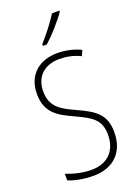

<svg xmlns="http://www.w3.org/2000/svg" viewBox="-176 -1021 792 1103"><g transform="rotate(-20 219.5 -469.5)"><path d="M336 -942V-949H291C261 -901 221 -850 178 -801V-791H202C245 -829 304 -895 336 -942ZM394 -186C394 -297 333 -333 231 -380C149 -417 90 -449 90 -544C90 -635 149 -688 241 -688C278 -688 323 -681 368 -659L383 -692C345 -711 294 -724 241 -724C131 -724 51 -660 51 -543C51 -428 119 -390 209 -349C307 -304 355 -275 355 -184C355 -86 296 -26 198 -26C143 -26 87 -40 45 -58V-17C87 0 141 10 197 10C316 10 394 -60 394 -186Z"/></g></svg>

Font: Noto Sans Hebrew Condensed ExtraLight
Style: Regular
Weight: 200
Width: 3
Designer: Monotype Design Team
Foundry: Monotype Imaging Inc.
Version: Version 2.004